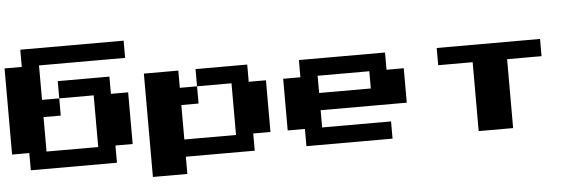

<svg xmlns="http://www.w3.org/2000/svg" viewBox="-58 -1194 4115 1388"><g transform="rotate(-5 2000.0 -500.0)"><path d="M875 -1000V-875H250V-625H375V-500H250V-250H625V-625H375V-750H750V-625H875V-250H750V-125H125V-250H0V-875H125V-1000Z M1875 -625V-250H1750V-125H1250V0H1000V-750H1250V-625H1375V-500H1250V-250H1625V-625H1375V-750H1750V-625Z M2125 -125V-250H2000V-625H2125V-750H2750V-625H2875V-375H2250V-250H2750V-125ZM2250 -500H2625V-625H2250Z M3375 -125V-625H3125V-750H3875V-625H3625V-125Z"/></g></svg>

Font: Press Start 2P
Style: Regular
Weight: 400
Designer: CodeMan38
Foundry: CodeMan38
Version: Version 3.000